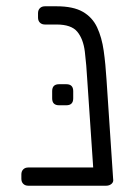

<svg xmlns="http://www.w3.org/2000/svg" viewBox="-20 -591 433 611"><path d="M70 0Q60 0 54 -6Q48 -12 48 -22V-36Q48 -46 54 -52Q60 -58 70 -58H335V-17Q335 -7 329 -3.5Q323 0 313 0ZM301 0Q291 0 286 -6Q281 -12 279 -22L258 -332Q255 -386 250 -426.5Q245 -467 226 -490Q207 -513 160 -513H123Q113 -513 107 -519Q101 -525 101 -535V-549Q101 -559 107 -565Q113 -571 123 -571H160Q213 -571 243.5 -553.5Q274 -536 289 -504Q304 -472 310 -429.5Q316 -387 319 -337L340 -22Q342 -12 335 -6Q328 0 318 0ZM168 -256Q146 -256 146 -278V-301Q146 -323 168 -323H191Q213 -323 213 -301V-278Q213 -256 191 -256Z"/></svg>

Font: Rubik Light Light
Style: Regular
Weight: 300
Version: Version 2.101